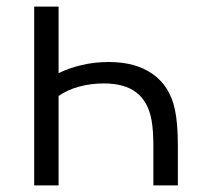

<svg xmlns="http://www.w3.org/2000/svg" viewBox="-20 -560 598 580"><path d="M157 -339Q186.2 -353.7 225.8 -363.2Q265.3 -372.7 308.3 -372.7Q390.2 -372.7 441.5 -336.2Q492.8 -299.8 508 -230.7Q517.3 -189 517.3 -119V0H443.3V-119Q443.3 -167 437.7 -197.3Q427.7 -252.7 392.3 -280.3Q356.8 -308 293.3 -308Q253.8 -308 217.9 -298Q182 -288 157 -270V0H83.3V-540H157Z"/></svg>

Font: Manrope
Style: Regular
Weight: 400
Designer: Mikhail Sharanda
Foundry: Mikhail Sharanda
Version: Version 4.503